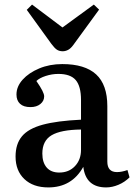

<svg xmlns="http://www.w3.org/2000/svg" viewBox="-20 -805 588 839"><path d="M191 14Q125 14 86.5 -22.5Q48 -59 48 -121Q48 -176 76 -209.5Q104 -243 166.5 -260Q229 -277 334 -282V-368Q334 -428 311 -455Q288 -482 235 -482Q207 -482 179.5 -473Q152 -464 139 -451Q157 -425 165 -409Q173 -393 173 -384Q173 -364 156.5 -350.5Q140 -337 113 -337Q83 -337 67.5 -351.5Q52 -366 52 -392Q52 -427 79 -457Q106 -487 151.5 -506Q197 -525 252 -525Q351 -525 400 -480Q449 -435 449 -341V-99Q449 -53 491 -53Q512 -53 537 -62L546 -30Q525 -9 497.5 2.5Q470 14 444 14Q355 14 344 -76Q294 14 191 14ZM239 -51Q281 -51 307.5 -79Q334 -107 334 -150V-239Q246 -238 205.5 -214Q165 -190 165 -134Q165 -95 184 -73Q203 -51 239 -51ZM254 -581Q239 -581 228.5 -588Q218 -595 204 -614L97 -762L120 -785L253 -685L390 -785L413 -763L300 -608Q289 -593 277.5 -587Q266 -581 254 -581Z"/></svg>

Font: Literata 36pt Medium
Style: Regular
Weight: 500
Designer: Latin by Veronika Burian and Jose Scaglione. Greek by Irene Vlachou. Cyrillic by Vera Evstafieva.
Foundry: TypeTogether
Version: Version 3.002